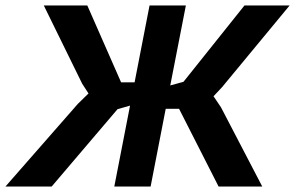

<svg xmlns="http://www.w3.org/2000/svg" viewBox="-58 -682 1079 702"><path d="M488.8 -662.1H621.6L564.5 -369.6L612.8 -382.8L835.9 -662.1H1001L753.9 -363.3L722.7 -330.1L750 -289.6L900.9 0H741.2L596.7 -284.2H547.9L492.7 0H359.9L417.5 -295.9L371.6 -282.7L130.9 0H-38.1L226.6 -302.2L265.6 -340.3L242.7 -375.5L102.1 -662.1H261.2L384.8 -380.9H434.1Z"/></svg>

Font: PT Astra Sans
Style: Bold Italic
Weight: 700
Italic angle: -16°
Designer: A.Korolkova, I. Chaeva
Foundry: ParaType Ltd
Version: Version 1.002W